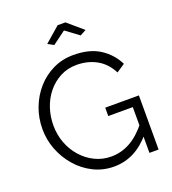

<svg xmlns="http://www.w3.org/2000/svg" viewBox="-162 -1037 1039 1163"><g transform="rotate(-20 358.0 -456.0)"><path d="M374 5Q303 5 242 -25.5Q181 -56 136 -108Q91 -160 66.5 -224Q42 -288 42 -356Q42 -428 66.5 -492.5Q91 -557 135 -607Q179 -657 239 -686Q299 -715 370 -715Q475 -715 541 -672Q607 -629 641 -560L587 -524Q553 -590 496 -621Q439 -652 369 -652Q310 -652 262.5 -627Q215 -602 181 -560Q147 -518 129.5 -465Q112 -412 112 -355Q112 -295 132 -241.5Q152 -188 189 -146.5Q226 -105 274.5 -81.5Q323 -58 379 -58Q444 -58 502 -90.5Q560 -123 613 -191V-117Q512 5 374 5ZM602 -295H444V-349H661V0H602ZM246 -832 344 -917H394L493 -832L454 -811L369 -874L284 -811Z"/></g></svg>

Font: Raleway Thin
Style: Regular
Weight: 400
Version: Version 4.026